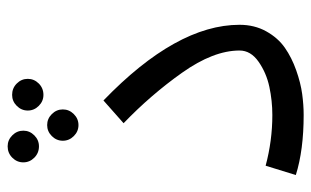

<svg xmlns="http://www.w3.org/2000/svg" viewBox="-180 -640 834 515"><g transform="rotate(-90 237.5 -383.0)"><path d="M102 -780Q119 -780 131.5 -767.5Q144 -755 144 -738Q144 -721 131.5 -708.5Q119 -696 102 -696Q84 -696 71.5 -708.5Q59 -721 59 -738Q59 -755 71.5 -767.5Q84 -780 102 -780ZM240 -768Q258 -768 270.5 -755.5Q283 -743 283 -726Q283 -709 270.5 -696.5Q258 -684 240 -684Q223 -684 210.5 -696.5Q198 -709 198 -726Q198 -743 210.5 -755.5Q223 -768 240 -768ZM129.5 -661.5Q142 -674 159 -674Q176 -674 188.5 -661.5Q201 -649 201 -632Q201 -615 188.5 -602.5Q176 -590 159 -590Q142 -590 129.5 -602.5Q117 -615 117 -632Q117 -649 129.5 -661.5ZM186 14Q92 14 25 -7L50 -88Q117 -70 186 -70Q224 -70 261.5 -78Q299 -86 329 -107Q359 -128 359 -158Q359 -228 299.5 -312Q240 -396 164 -469L225 -523Q428 -327 428 -158Q428 -118 410.5 -86.5Q393 -55 366.5 -36.5Q340 -18 306 -6Q272 6 242.5 10Q213 14 186 14Z"/></g></svg>

Font: FiraGO Book
Style: Regular
Weight: 350
Designer: bBox Type
Foundry: bBox Type GmbH
Version: Version 1.001;PS 001.001;hotconv 1.0.88;makeotf.lib2.5.64775